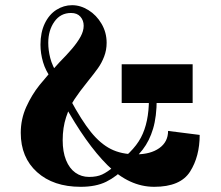

<svg xmlns="http://www.w3.org/2000/svg" viewBox="-20 -720 851 740"><path d="M250.8 -336.6Q294.3 -255.9 330.5 -211Q366.8 -166.1 407.3 -145.6Q447.9 -125.1 503.7 -125.1Q560.1 -125.1 593.9 -149.1Q627.8 -173.1 627.8 -215.4L749.6 -200Q749.6 -116.9 712.5 -58.5Q675.3 0 574.4 0Q478.1 0 394.6 -83.1Q311 -166.2 225.4 -321.6ZM466.9 -78.4Q429.1 -39 389.3 -19.5Q349.6 0 290.8 0Q185.8 0 122.9 -56.5Q60 -113 60 -208Q60 -260.9 81.3 -308.1Q102.7 -355.2 132.5 -392.3Q162.3 -429.4 209.6 -480.4Q236.3 -507.2 257.5 -532Q278.6 -556.8 290.6 -578.7Q302.5 -600.6 302.5 -620.8Q302.5 -641.4 289.9 -655.7Q277.4 -670 253.9 -670Q213.3 -670 189.7 -636.6Q166 -603.2 166 -555Q166 -526.3 173.7 -496.2Q181.4 -466.1 203.4 -430.6L178.9 -415.6Q155.9 -446.6 145.9 -480.6Q136 -514.6 136 -547.7Q136 -594.9 152.6 -629.6Q169.2 -664.2 197.4 -682.1Q225.6 -700 257.9 -700Q290.3 -700 321 -680.9Q351.8 -661.8 371.4 -628.3Q391 -594.9 391 -555Q391 -526.9 381.4 -502.1Q371.9 -477.2 357.5 -457.1Q343.1 -436.9 317.2 -404.8Q286.8 -367.1 267.3 -337.8Q247.9 -308.4 234.8 -268.4Q221.6 -228.3 221.6 -179.6Q221.6 -134.9 234.5 -102.9Q247.4 -70.9 270.5 -54.5Q293.7 -38.1 323.3 -38.1Q353.5 -38.1 373.7 -47.5Q393.9 -56.8 419.6 -78.4ZM722.5 -472.4V-323H449V-472.4ZM409 -76Q492 -131 523 -189.5Q554 -248 554 -338H584Q584 -271 570 -224Q556 -177 530 -143.5Q504 -110 462 -76Z"/></svg>

Font: Space Cowgirl
Style: Regular
Weight: 400
Designer: Valery Marier
Foundry: Valery Marier
Version: Version 1.000